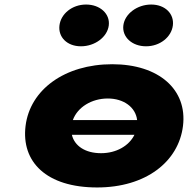

<svg xmlns="http://www.w3.org/2000/svg" viewBox="-20 -811 856 846"><path d="M359.3 -791C297.6 -791 248.2 -750 242 -699C235.7 -648 275 -607 336.7 -607C398.4 -607 453.1 -648 459.3 -699C465.6 -750 421 -791 359.3 -791ZM646.1 -791C584.4 -791 529.7 -750 523.5 -699C517.2 -648 561.8 -607 623.5 -607C685.2 -607 735.4 -648 741.7 -699C748 -750 707.8 -791 646.1 -791ZM584.2 -282H301C321.6 -338.9 384.1 -377 454.9 -377C524.6 -377 577.6 -338.9 584.2 -282ZM296.7 -217H572.4C548.4 -168.2 492.3 -136 425.3 -136C355.4 -136 308.2 -168.2 296.7 -217ZM92.6 -256C73.2 -98 184.1 15 408 15C622.1 15 766.9 -98 786.3 -256C806 -416 680.3 -528 474.6 -528C265.3 -528 112.2 -416 92.6 -256Z"/></svg>

Font: Hussar
Style: BdSuprExtOblOne
Weight: 700
Foundry: Cannot Into Space Fonts
Version: Version 2.00